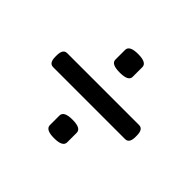

<svg xmlns="http://www.w3.org/2000/svg" viewBox="-118 -610 755 755"><g transform="rotate(45 260.0 -232.0)"><path d="M260 -363Q212 -363 212 -387V-441Q212 -466 260 -466Q308 -466 308 -441V-387Q308 -363 260 -363ZM60 -193Q37 -193 37 -228V-235Q37 -271 60 -271H460Q483 -271 483 -235V-228Q483 -193 460 -193ZM260 2Q212 2 212 -23V-76Q212 -101 260 -101Q308 -101 308 -76V-23Q308 2 260 2Z"/></g></svg>

Font: Asap Condensed Medium
Style: Regular
Weight: 500
Width: 3
Designer: Pablo Cosgaya
Foundry: Omnibus-Type
Version: Version 3.001; ttfautohint (v1.8.4.7-5d5b)